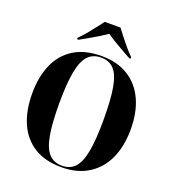

<svg xmlns="http://www.w3.org/2000/svg" viewBox="-164 -1057 1082 1193"><g transform="rotate(20 377.0 -460.5)"><path d="M378 10Q268 10 195.5 -36Q123 -82 87 -165Q51 -248 51 -359Q51 -470 87 -552Q123 -634 195.5 -679.5Q268 -725 379 -725Q483 -725 555.5 -679.5Q628 -634 665.5 -552Q703 -470 703 -358Q703 -247 665.5 -164.5Q628 -82 555 -36Q482 10 378 10ZM378 0Q431 0 463 -34.5Q495 -69 509.5 -147.5Q524 -226 524 -358Q524 -490 510 -568.5Q496 -647 464 -681Q432 -715 379 -715Q325 -715 292.5 -681Q260 -647 245 -568.5Q230 -490 230 -358Q230 -226 244.5 -147.5Q259 -69 291.5 -34.5Q324 0 378 0ZM198 -781Q218 -800 240.5 -826.5Q263 -853 284.5 -881Q306 -909 323 -931H427Q443 -909 465 -881Q487 -853 509.5 -826.5Q532 -800 552 -781V-771H542Q519 -784 488.5 -801Q458 -818 427.5 -836.5Q397 -855 375 -871Q352 -855 322 -836.5Q292 -818 261.5 -801Q231 -784 208 -771H198Z"/></g></svg>

Font: Noto Serif Display SemiCondensed ExtraBold
Style: Regular
Weight: 800
Width: 4
Designer: Monotype Design Team
Foundry: Monotype Imaging Inc.
Version: Version 2.009